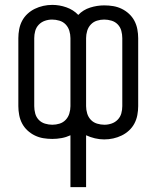

<svg xmlns="http://www.w3.org/2000/svg" viewBox="-20 -560 640 785"><path d="M268 205V-7Q251 1 232 4.5Q213 8 194 8Q175 8 157 5Q139 2 122.5 -6Q106 -14 92.5 -26.5Q79 -39 70.5 -55Q62 -71 58.5 -89.5Q55 -108 55 -126V-404Q55 -422 58.5 -440.5Q62 -459 70.5 -475Q79 -491 92.5 -503.5Q106 -516 122.5 -524Q139 -532 157 -536Q175 -540 194 -540Q223 -540 251.5 -530Q280 -520 300 -499Q320 -520 348.5 -529Q377 -538 406 -538Q425 -538 443 -535Q461 -532 477.5 -524Q494 -516 507.5 -503.5Q521 -491 529.5 -475Q538 -459 541.5 -440.5Q545 -422 545 -404V-126Q545 -108 541.5 -89.5Q538 -71 529.5 -55Q521 -39 507.5 -26.5Q494 -14 477.5 -6Q461 2 443 6Q425 10 406 10Q387 10 368 5.5Q349 1 332 -7V205ZM194 -50Q209 -50 223.5 -54.5Q238 -59 248.5 -70Q259 -81 263.5 -96Q268 -111 268 -126V-404Q268 -419 263.5 -434Q259 -449 248.5 -460Q238 -471 223 -475.5Q208 -480 193 -480Q178 -480 163.5 -475Q149 -470 138.5 -459Q128 -448 124 -433.5Q120 -419 120 -404V-126Q120 -111 124 -96Q128 -81 138.5 -70Q149 -59 164 -54.5Q179 -50 194 -50ZM407 -50Q422 -50 436.5 -55Q451 -60 461.5 -71Q472 -82 476 -96.5Q480 -111 480 -126V-404Q480 -419 476 -434Q472 -449 461.5 -460Q451 -471 436 -475.5Q421 -480 406 -480Q391 -480 376.5 -475.5Q362 -471 351.5 -460Q341 -449 336.5 -434Q332 -419 332 -404V-126Q332 -111 336.5 -96Q341 -81 351.5 -70Q362 -59 377 -54.5Q392 -50 407 -50Z"/></svg>

Font: Iosevka Curly Light Extended
Style: Regular
Weight: 300
Width: 7
Monospace: yes
Designer: Belleve Invis
Foundry: Belleve Invis
Version: Version 11.1.0; ttfautohint (v1.8.3)